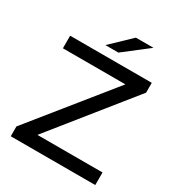

<svg xmlns="http://www.w3.org/2000/svg" viewBox="-205 -1019 1067 1151"><g transform="rotate(30 328.5 -443.5)"><path d="M43 0V-68L514 -652L525 -613H50V-700H615V-632L146 -48L134 -87H628V0ZM261 -757 397 -887H519L351 -757Z"/></g></svg>

Font: Montserrat Thin Medium
Style: Regular
Weight: 500
Version: Version 9.000